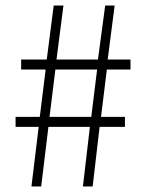

<svg xmlns="http://www.w3.org/2000/svg" viewBox="-20 -670 519 690"><path d="M93 0 119 -214H36V-250H123L144 -420H56V-456H148L173 -650H208L183 -456H332L358 -650H392L367 -456H449V-420H364L343 -250H429V-214H338L313 0H278L303 -214H154L128 0ZM158 -250H308L329 -420H179Z"/></svg>

Font: TypoPRO Source Sans Pro
Style: Regular
Weight: 300
Designer: Paul D. Hunt
Foundry: Adobe Systems Incorporated
Version: Version 2.020;PS 2.000;hotconv 1.0.86;makeotf.lib2.5.63406